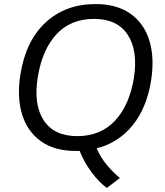

<svg xmlns="http://www.w3.org/2000/svg" viewBox="-20 -734 812 945"><path d="M80 -365Q106 -532 204 -623Q302 -714 450 -714Q555 -714 622 -666.5Q689 -619 715 -535Q741 -451 724 -340Q703 -204 633 -117.5Q563 -31 456 -4Q475 41 506 78Q537 115 570 142L506 191Q468 164 430.5 113.5Q393 63 372 9Q363 9 353 9Q249 9 182 -38.5Q115 -86 89 -170Q63 -254 80 -365ZM166 -355Q144 -220 195 -142Q246 -64 360 -64Q475 -64 546 -140Q617 -216 639 -350Q660 -485 608.5 -563Q557 -641 444 -641Q328 -641 258 -565.5Q188 -490 166 -355Z"/></svg>

Font: Mulish
Style: Italic
Weight: 400
Italic angle: -9°
Designer: Vernon Adams
Foundry: Vernon Adams
Version: Version 3.603; ttfautohint (v1.8.3)